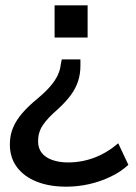

<svg xmlns="http://www.w3.org/2000/svg" viewBox="-20 -512 511 721"><path d="M229 189Q165 189 117.5 170Q70 151 43.5 115.5Q17 80 17 30Q17 -4 29 -32.5Q41 -61 64 -87.5Q87 -114 120 -141Q151 -167 169 -188Q187 -209 196.5 -229Q206 -249 208 -269L212 -289H282V-264Q282 -235 273.5 -208Q265 -181 246 -155Q227 -129 195 -100Q158 -68 140.5 -41.5Q123 -15 123 18Q123 45 137 62.5Q151 80 177 89Q203 98 235 98Q287 98 334.5 80Q382 62 424 26L462 107Q434 133 395.5 151.5Q357 170 314.5 179.5Q272 189 229 189ZM185 -371V-492H309V-371Z"/></svg>

Font: NunitoSans_10ptSemiBold
Style: Regular
Weight: 600
Designer: Vernon Adams
Foundry: Vernon Adams
Version: Version 3.101;gftools[0.9.27]